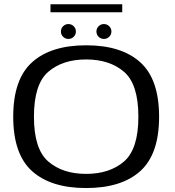

<svg xmlns="http://www.w3.org/2000/svg" viewBox="-20 -898 839 922"><path d="M393.5 5Q224.5 5 134 -76.2Q43.5 -157.5 43.5 -337.5Q43.5 -517.5 134 -599Q224.5 -680.5 393.8 -680.5Q563 -680.5 653.5 -599Q744 -517.5 744 -337.5Q744 -157.5 653.5 -76.2Q563 5 393.5 5ZM393.5 -63Q506.5 -63 575.5 -122.5Q644.5 -182 644.5 -337.5Q644.5 -494 575.5 -553.2Q506.5 -612.5 393.5 -612.5Q280.5 -612.5 211.8 -553.2Q143 -494 143 -337.5Q143 -182 211.8 -122.5Q280.5 -63 393.5 -63ZM308.5 -711Q293.5 -711 283 -721.5Q272.5 -732 272.5 -746.5Q272.5 -761.5 283 -772Q293.5 -782.5 308.5 -782.5Q323.5 -782.5 334 -772Q344.5 -761.5 344.5 -746.5Q344.5 -732 334 -721.5Q323.5 -711 308.5 -711ZM479 -711Q464 -711 453.5 -721.5Q443 -732 443 -746.5Q443 -761.5 453.5 -772Q464 -782.5 479 -782.5Q494 -782.5 504.5 -772Q515 -761.5 515 -746.5Q515 -732 504.5 -721.5Q494 -711 479 -711ZM222.5 -839V-877.5H567V-839Z"/></svg>

Font: Anybody ExtraExpanded
Style: Regular
Weight: 400
Width: 8
Designer: Tyler Finck
Foundry: Etcetera Type Company
Version: Version 1.010; ttfautohint (v1.8.3) -l 8 -r 50 -G 200 -x 14 